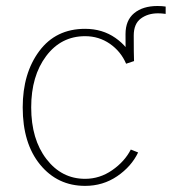

<svg xmlns="http://www.w3.org/2000/svg" viewBox="-20 -602 572 640"><path d="M399.4 -400.4Q398.4 -419.9 398.4 -488.3Q398.4 -534.2 427.2 -558.1Q456.1 -582 504.9 -582Q520.5 -582 532.2 -580.1V-555.7Q518.6 -557.6 506.8 -557.6Q472.7 -557.6 449.2 -540Q425.8 -522.5 425.8 -483.4Q425.8 -420.9 426.8 -398.4ZM55.7 -244.1Q55.7 -357.4 110.8 -431.6Q166 -505.9 263.7 -505.9Q321.3 -505.9 364.7 -475.6Q408.2 -445.3 426.8 -398.4L400.4 -389.6Q382.8 -430.7 346.2 -456.1Q309.6 -481.4 263.7 -481.4Q183.6 -481.4 133.8 -415Q84 -348.6 84 -244.1Q84 -137.7 134.8 -71.8Q185.5 -5.9 263.7 -5.9Q312.5 -5.9 354 -34.7Q395.5 -63.5 416 -103.5L440.4 -93.8Q418 -46.9 370.6 -14.6Q323.2 17.6 263.7 17.6Q171.9 17.6 113.8 -53.2Q55.7 -124 55.7 -244.1Z"/></svg>

Font: Gothic A1 Thin
Style: Regular
Weight: 250
Designer: HanYang I&C Co.,Ltd.
Foundry: HanYang I&C Co.,Ltd.
Version: Version 2.50